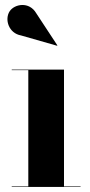

<svg xmlns="http://www.w3.org/2000/svg" viewBox="-20 -733 354 753"><path d="M62.5 -594 204 -553.5 205 -555 122.5 -680.5C94.5 -729 36.5 -717 18 -689C-3 -657 14 -602.5 62.5 -594ZM26 -2V0H296V-2H231V-460H26V-458H91V-2Z"/></svg>

Font: Bodoni* 96pt
Style: Bold
Weight: 700
Version: Version 2.3